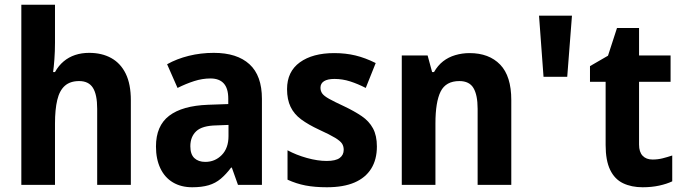

<svg xmlns="http://www.w3.org/2000/svg" viewBox="-20 -780 2883 810"><path d="M212 -600Q212 -564 209.5 -530Q207 -496 204 -476H212Q227 -503 248.5 -521Q270 -539 297 -548Q324 -557 356 -557Q410 -557 449.5 -535Q489 -513 510.5 -469Q532 -425 532 -357V0H390V-321Q390 -381 372 -409.5Q354 -438 314 -438Q276 -438 253.5 -418Q231 -398 221.5 -358Q212 -318 212 -259V0H70V-760H212Z M882 -557Q980 -557 1032.5 -509Q1085 -461 1085 -363V0H984L958 -73H955Q934 -45 911.5 -26Q889 -7 860 1.5Q831 10 791 10Q744 10 709.5 -10.5Q675 -31 656.5 -70Q638 -109 638 -162Q638 -249 693.5 -291.5Q749 -334 858 -338L943 -341V-364Q943 -407 924 -428Q905 -449 868 -449Q834 -449 799.5 -438Q765 -427 729 -409L685 -509Q726 -532 776.5 -544.5Q827 -557 882 -557ZM893 -251Q833 -250 808 -226.5Q783 -203 783 -163Q783 -129 800 -113Q817 -97 846 -97Q887 -97 915.5 -126Q944 -155 944 -206V-253Z M1570 -162Q1570 -107 1546 -68.5Q1522 -30 1475.5 -10Q1429 10 1359 10Q1308 10 1269 2.5Q1230 -5 1193 -22V-146Q1230 -126 1275 -113.5Q1320 -101 1358 -101Q1396 -101 1413 -113.5Q1430 -126 1430 -148Q1430 -163 1423 -174Q1416 -185 1394 -198.5Q1372 -212 1326 -233Q1281 -254 1251 -276Q1221 -298 1206 -329Q1191 -360 1191 -404Q1191 -478 1245 -517Q1299 -556 1390 -556Q1438 -556 1479.5 -546Q1521 -536 1565 -514L1523 -409Q1490 -426 1457.5 -436.5Q1425 -447 1391 -447Q1362 -447 1347 -437.5Q1332 -428 1332 -410Q1332 -396 1339.5 -385.5Q1347 -375 1368.5 -363Q1390 -351 1433 -331Q1475 -311 1506 -290Q1537 -269 1553.5 -238.5Q1570 -208 1570 -162Z M1961 -556Q2043 -556 2090 -507.5Q2137 -459 2137 -358V0H1995V-321Q1995 -379 1977.5 -408.5Q1960 -438 1918 -438Q1861 -438 1839 -394Q1817 -350 1817 -259V0H1675V-546H1784L1803 -476H1811Q1827 -504 1849.5 -521.5Q1872 -539 1901 -547.5Q1930 -556 1961 -556Z M2393 -714 2373 -456H2273L2254 -714Z M2733 -107Q2755 -107 2775 -112Q2795 -117 2816 -124V-15Q2793 -4 2761 3Q2729 10 2691 10Q2644 10 2608.5 -7Q2573 -24 2554 -63.5Q2535 -103 2535 -168V-435H2469V-501L2545 -545L2583 -662H2676V-546H2809V-435H2676V-170Q2676 -139 2691 -123Q2706 -107 2733 -107Z"/></svg>

Font: Noto Sans SemiCondensed
Style: Regular
Weight: 400
Width: 4
Version: Version 2.013